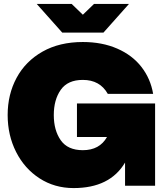

<svg xmlns="http://www.w3.org/2000/svg" viewBox="-20 -946 849 978"><path d="M19 -360Q19 -465 64.5 -549.5Q110 -634 196.5 -683Q283 -732 402 -732Q500 -732 577 -698.5Q654 -665 700.5 -605Q747 -545 760 -468H529Q489 -539 402 -539Q325 -539 289.5 -488.5Q254 -438 254 -360Q254 -282 289.5 -231.5Q325 -181 402 -181Q487 -181 525 -248H372V-419H770V0H617V-118Q540 12 355 12Q258 12 181.5 -37.5Q105 -87 62 -172Q19 -257 19 -360ZM167 -926H345L402 -871L459 -926H637L507 -780H297Z"/></svg>

Font: Aspekta 1000
Style: Regular
Weight: 1000
Designer: Ivo Dolenc
Version: Version 2.000